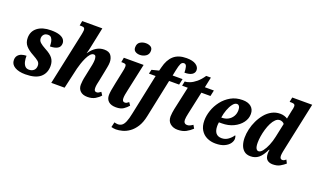

<svg xmlns="http://www.w3.org/2000/svg" viewBox="-99 -1328 3487 2126"><g transform="rotate(20 1644.0 -265.5)"><path d="M186 10Q108 10 61 -18Q14 -46 14 -97Q14 -129 30.5 -149.5Q47 -170 73.5 -179Q100 -188 130 -188Q129 -152 136 -121Q143 -90 160 -71Q177 -52 207 -52Q242 -52 263.5 -72Q285 -92 285 -127Q285 -159 262.5 -177.5Q240 -196 198 -219Q138 -251 106 -287.5Q74 -324 74 -380Q74 -457 132 -501.5Q190 -546 290 -546Q354 -546 391 -533Q428 -520 443.5 -499Q459 -478 459 -454Q459 -412 426.5 -393Q394 -374 338 -374Q338 -401 333.5 -427Q329 -453 315.5 -470.5Q302 -488 276 -488Q245 -488 228.5 -470.5Q212 -453 211 -429Q209 -397 233 -375.5Q257 -354 300 -331Q366 -297 392.5 -260.5Q419 -224 419 -172Q419 -87 362 -38.5Q305 10 186 10Z M918 10Q863 10 833.5 -18Q804 -46 804 -92Q804 -110 807.5 -139Q811 -168 820 -207L837 -289Q842 -309 848.5 -344Q855 -379 855 -404Q855 -422 849.5 -439.5Q844 -457 825 -457Q804 -457 785 -435Q766 -413 750 -379Q734 -345 722 -309Q710 -273 703 -245L647 0H490L623 -622Q625 -636 627.5 -649Q630 -662 630 -673Q630 -689 621 -697Q612 -705 588 -705H568L578 -760H815L765 -520Q761 -500 755.5 -478.5Q750 -457 746 -444H748Q818 -547 917 -547Q975 -547 998 -513.5Q1021 -480 1021 -436Q1021 -409 1014.5 -377Q1008 -345 1003 -317L982 -212Q975 -183 970.5 -159Q966 -135 966 -114Q966 -73 995 -73Q1009 -73 1019.5 -79Q1030 -85 1045 -96L1068 -61Q1046 -34 1009 -12Q972 10 918 10Z M1305 -626Q1273 -626 1250.5 -640.5Q1228 -655 1228 -687Q1228 -733 1258.5 -752Q1289 -771 1326 -771Q1358 -771 1382 -757Q1406 -743 1406 -710Q1406 -668 1374.5 -647Q1343 -626 1305 -626ZM1254 10Q1197 10 1166.5 -16.5Q1136 -43 1136 -91Q1136 -112 1141.5 -148.5Q1147 -185 1159 -239L1189 -382Q1199 -424 1199 -449Q1199 -468 1190 -474.5Q1181 -481 1158 -481H1140L1150 -536H1383L1313 -211Q1306 -180 1302 -157Q1298 -134 1298 -114Q1298 -73 1328 -73Q1341 -73 1351 -78.5Q1361 -84 1374 -95L1397 -61Q1374 -34 1342 -12Q1310 10 1254 10Z M1337 240Q1325 240 1308.5 237.5Q1292 235 1283 232L1297 172Q1304 174 1315.5 176.5Q1327 179 1337 179Q1365 179 1385.5 164.5Q1406 150 1421.5 113Q1437 76 1450 11L1550 -466H1471L1483 -515L1566 -536L1577 -578Q1600 -673 1655 -721.5Q1710 -770 1806 -770Q1879 -770 1916.5 -744.5Q1954 -719 1954 -681Q1954 -648 1924 -629Q1894 -610 1837 -610Q1837 -647 1829.5 -677Q1822 -707 1798 -707Q1774 -707 1762 -683Q1750 -659 1738 -600L1725 -536H1842L1827 -466H1709L1615 -17Q1599 61 1567 111Q1535 161 1495 189.5Q1455 218 1413.5 229Q1372 240 1337 240Z M1979 10Q1929 10 1893.5 -18.5Q1858 -47 1858 -103Q1858 -121 1861.5 -146Q1865 -171 1869 -191L1929 -466H1862L1873 -519Q1898 -519 1932.5 -532.5Q1967 -546 2004.5 -577Q2042 -608 2076 -659H2131L2105 -536H2211L2196 -466H2089L2031 -198Q2020 -150 2020 -122Q2020 -99 2031.5 -87Q2043 -75 2061 -75Q2079 -75 2096 -83Q2113 -91 2128 -102L2150 -64Q2119 -34 2078.5 -12Q2038 10 1979 10Z M2426 10Q2371 10 2325.5 -11.5Q2280 -33 2252.5 -77.5Q2225 -122 2225 -189Q2225 -246 2246 -308Q2267 -370 2308.5 -424Q2350 -478 2410 -512Q2470 -546 2548 -546Q2613 -546 2649 -515.5Q2685 -485 2685 -431Q2685 -376 2650 -329Q2615 -282 2554.5 -253Q2494 -224 2417 -224H2384Q2380 -203 2380 -180Q2380 -126 2402.5 -97.5Q2425 -69 2471 -69Q2514 -69 2548.5 -94.5Q2583 -120 2602 -151Q2613 -139 2613 -113Q2613 -86 2593 -57.5Q2573 -29 2531.5 -9.5Q2490 10 2426 10ZM2397 -283Q2437 -283 2469.5 -300.5Q2502 -318 2521.5 -350Q2541 -382 2541 -424Q2541 -452 2531 -468Q2521 -484 2503 -484Q2478 -484 2454.5 -453.5Q2431 -423 2414 -377Q2397 -331 2390 -283Z M2839 10Q2792 10 2763.5 -14Q2735 -38 2722 -77Q2709 -116 2709 -163Q2709 -210 2721 -263Q2733 -316 2757 -366Q2781 -416 2815 -457Q2849 -498 2893.5 -522Q2938 -546 2991 -546Q3016 -546 3039 -539Q3062 -532 3078 -521Q3080 -534 3084 -553.5Q3088 -573 3090 -582L3098 -622Q3102 -636 3104.5 -649.5Q3107 -663 3107 -675Q3107 -691 3097.5 -698Q3088 -705 3062 -705H3042L3053 -760H3288L3172 -215Q3166 -189 3160.5 -159.5Q3155 -130 3155 -113Q3155 -72 3186 -72Q3197 -72 3208.5 -78.5Q3220 -85 3227 -92L3247 -52Q3222 -30 3187.5 -10Q3153 10 3101 10Q3060 10 3035 -12Q3010 -34 3010 -88Q3010 -98 3011.5 -109Q3013 -120 3015 -129H3009Q2973 -53 2933.5 -21.5Q2894 10 2839 10ZM2904 -73Q2928 -73 2952.5 -104.5Q2977 -136 2997.5 -185.5Q3018 -235 3029 -288L3064 -452Q3055 -465 3040 -471.5Q3025 -478 3012 -478Q2984 -478 2961 -456Q2938 -434 2920 -398Q2902 -362 2889.5 -319.5Q2877 -277 2870.5 -235.5Q2864 -194 2864 -161Q2864 -112 2875.5 -92.5Q2887 -73 2904 -73Z"/></g></svg>

Font: Noto Serif Condensed ExtraBold
Style: Italic
Weight: 800
Width: 3
Italic angle: -12°
Designer: Monotype Design Team
Foundry: Monotype Imaging Inc.
Version: Version 2.014; ttfautohint (v1.8.4.7-5d5b)